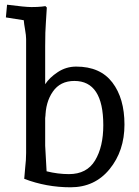

<svg xmlns="http://www.w3.org/2000/svg" viewBox="-20 -786 589 816"><path d="M83 -26 87 -73Q91 -106 91 -136V-620Q91 -635 86.5 -660.5Q82 -686 81 -700L5 -712L10 -766Q87 -756 113.5 -756Q140 -756 158 -758L173 -760L179 -754L175 -690Q172 -655 172 -589V-428Q190 -456 225.5 -479.5Q261 -503 304 -503Q406 -503 457.5 -435.5Q509 -368 509 -256.5Q509 -145 446 -67.5Q383 10 280 10Q177 10 83 -26ZM172 -167 178 -58Q226 -46 273 -46Q349 -46 384 -104Q419 -162 419 -254Q419 -442 296 -442Q236 -442 204.5 -396.5Q173 -351 173 -284L172 -297Z"/></svg>

Font: Andada
Style: Regular
Weight: 400
Designer: Carolina Giovagnoli
Foundry: Carolina Giovagnoli
Version: Version 1.002